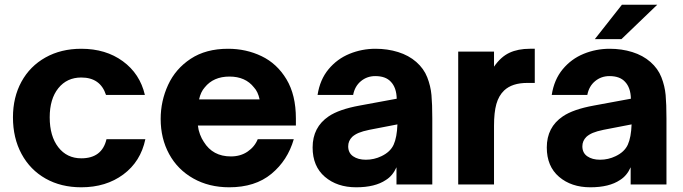

<svg xmlns="http://www.w3.org/2000/svg" viewBox="-20 -783 2901 815"><path d="M35 -285Q35 -370 71 -436Q107 -502 173 -539Q239 -576 325 -576Q429 -576 501.5 -523Q574 -470 595 -380H430Q406 -454 325 -454Q264 -454 227.5 -408.5Q191 -363 191 -285Q191 -205 227.5 -158Q264 -111 325 -111Q413 -111 432 -192H597Q577 -97 503.5 -42.5Q430 12 325 12Q239 12 173.5 -25Q108 -62 71.5 -129.5Q35 -197 35 -285Z M662 -278Q662 -354 693.5 -422.5Q725 -491 789.5 -533.5Q854 -576 948 -576Q1025 -576 1090.5 -544.5Q1156 -513 1196 -446.5Q1236 -380 1236 -280V-250H820Q822 -231 829 -212.5Q836 -194 845 -181Q883 -119 960 -119Q1001 -119 1031 -139.5Q1061 -160 1074 -192H1227Q1201 -102 1132 -45Q1063 12 953 12Q867 12 800.5 -25.5Q734 -63 698 -129Q662 -195 662 -278ZM1082 -361Q1075 -394 1058 -412Q1022 -458 954 -458Q886 -458 849 -412Q832 -393 825 -361Z M1307 -157Q1307 -243 1375 -289Q1419 -319 1507 -335L1664 -364Q1663 -411 1639 -436Q1617 -460 1573 -460Q1538 -460 1512 -438.5Q1486 -417 1479 -380H1328Q1338 -445 1374.5 -489Q1411 -533 1463.5 -554.5Q1516 -576 1574 -576Q1625 -576 1670 -562Q1715 -548 1747 -520Q1779 -492 1793.5 -455Q1808 -418 1811.5 -379.5Q1815 -341 1815 -280V0H1663V-73Q1647 -37 1618 -19Q1572 12 1492 12Q1411 12 1359 -32.5Q1307 -77 1307 -157ZM1599 -120Q1637 -138 1651 -169Q1665 -200 1667 -255L1548 -232Q1519 -226 1502.5 -219Q1486 -212 1475 -202Q1458 -185 1458 -162Q1458 -134 1479 -119.5Q1500 -105 1533 -105Q1568 -105 1599 -120Z M1925 0V-564H2077V-500Q2106 -542 2142.5 -559Q2179 -576 2229 -576H2250V-431H2218Q2154 -431 2120 -399Q2097 -377 2087 -341.5Q2077 -306 2077 -249V0Z M2301 -157Q2301 -243 2369 -289Q2413 -319 2501 -335L2658 -364Q2657 -411 2633 -436Q2611 -460 2567 -460Q2532 -460 2506 -438.5Q2480 -417 2473 -380H2322Q2332 -445 2368.5 -489Q2405 -533 2457.5 -554.5Q2510 -576 2568 -576Q2619 -576 2664 -562Q2709 -548 2741 -520Q2773 -492 2787.5 -455Q2802 -418 2805.5 -379.5Q2809 -341 2809 -280V0H2657V-73Q2641 -37 2612 -19Q2566 12 2486 12Q2405 12 2353 -32.5Q2301 -77 2301 -157ZM2593 -120Q2631 -138 2645 -169Q2659 -200 2661 -255L2542 -232Q2513 -226 2496.5 -219Q2480 -212 2469 -202Q2452 -185 2452 -162Q2452 -134 2473 -119.5Q2494 -105 2527 -105Q2562 -105 2593 -120ZM2618 -617H2505L2620 -763H2770Z"/></svg>

Font: Open Sauce One ExtraBold
Style: Regular
Weight: 800
Designer: Alfredo Marco Pradil
Foundry: Creative Sauce Fz LLC
Version: Version 1.477